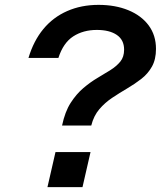

<svg xmlns="http://www.w3.org/2000/svg" viewBox="-20 -769 661 789"><path d="M235 -253Q247 -310 270.5 -346.5Q294 -383 323 -407.5Q352 -432 381 -449Q410 -466 434.5 -481.5Q459 -497 474.5 -516Q490 -535 490 -565Q490 -605 460 -625.5Q430 -646 378 -646Q322 -646 281 -619.5Q240 -593 220 -531H97Q118 -601 158 -649.5Q198 -698 256 -723.5Q314 -749 385 -749Q454 -749 507.5 -727Q561 -705 591 -664.5Q621 -624 621 -568Q621 -525 604.5 -495.5Q588 -466 561 -445Q534 -424 502.5 -405.5Q471 -387 441 -367Q411 -347 388 -320Q365 -293 355 -253ZM175 0 208 -144H352L319 0Z"/></svg>

Font: Instrument Sans SemiBold
Style: Italic
Weight: 600
Italic angle: -13°
Designer: Rodrigo Fuenzalida
Foundry: fragTYPE
Version: Version 1.000;gftools[0.9.28]